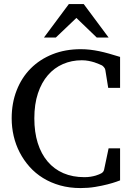

<svg xmlns="http://www.w3.org/2000/svg" viewBox="-20 -936 667 972"><path d="M587.9 -22.9Q585.9 -22 568.8 -15.9Q551.8 -9.8 524.4 -2.7Q497.1 4.4 461.7 10.3Q426.3 16.1 388.2 16.1Q332 16.1 284.4 2.7Q236.8 -10.7 198 -34.7Q159.2 -58.6 129.6 -91.8Q100.1 -125 79.8 -164.1Q59.6 -203.1 49.3 -247.1Q39.1 -291 39.1 -336.9Q39.1 -414.6 64.5 -479Q89.8 -543.5 135.7 -589.6Q181.6 -635.7 246.1 -661.4Q310.5 -687 389.2 -687Q413.6 -687 436.3 -684.3Q459 -681.6 482.4 -676.8Q505.9 -671.9 531.7 -664.6Q557.6 -657.2 587.9 -647.9V-491.2H527.8L513.2 -582Q512.2 -588.9 506.3 -595.7Q500.5 -602.5 496.1 -605Q490.2 -607.4 480.7 -611.8Q471.2 -616.2 458 -620.4Q444.8 -624.5 428.7 -627.7Q412.6 -630.9 394 -630.9Q342.8 -630.9 298.8 -611.8Q254.9 -592.8 222.7 -555.7Q190.4 -518.6 172.1 -463.6Q153.8 -408.7 153.8 -336.9Q153.8 -267.1 171.1 -211.9Q188.5 -156.7 221.2 -118.2Q253.9 -79.6 300.8 -59.3Q347.7 -39.1 407.2 -39.1Q424.8 -39.1 439.2 -41.5Q453.6 -43.9 464.4 -47.1Q475.1 -50.3 481 -53Q486.8 -55.7 487.8 -56.2Q495.6 -59.1 500.5 -64.5Q505.4 -69.8 506.8 -76.2L529.8 -185.1H587.9ZM469.7 -746.1 366.7 -845.2 262.7 -746.1H202.6L328.6 -915.5H403.8L529.8 -746.1Z"/></svg>

Font: Charis SIL Am
Style: Regular
Weight: 400
Foundry: SIL International
Version: Version 5.000